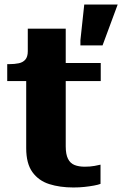

<svg xmlns="http://www.w3.org/2000/svg" viewBox="-20 -819 541 850"><path d="M12 -460V-535H20Q45 -535 63.5 -539Q82 -543 92.5 -555.5Q103 -568 103 -592L207 -540H426V-460ZM271 -171Q271 -136 281 -116Q291 -96 310 -88.5Q329 -81 355 -81Q379 -81 398.5 -84.5Q418 -88 425 -90V-5Q415 -1 396 2.5Q377 6 354 8.5Q331 11 305 11Q245 11 198 -4Q151 -19 123.5 -57Q96 -95 96 -163V-522L103 -530V-692H271ZM434 -618 501 -799H353L336 -641V-618Z"/></svg>

Font: Roboto Serif
Style: Bold
Weight: 700
Designer: Greg Gazdowicz
Foundry: Commercial Type
Version: Version 1.008